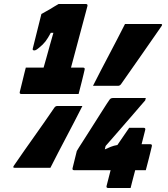

<svg xmlns="http://www.w3.org/2000/svg" viewBox="-20 -830 840 960"><path d="M445 -401Q484 -478 525 -555.5Q566 -633 605 -710H784Q796 -710 786 -697Q736 -624 685.5 -552.5Q635 -481 585 -409Q579 -401 571 -401ZM633 110H521Q510 110 513 99L533 21H351Q340 21 343 10L364 -75Q364 -76 375.5 -94Q387 -112 405 -140Q423 -168 443.5 -200.5Q464 -233 482.5 -262Q501 -291 513.5 -310.5Q526 -330 528 -332Q532 -337 536 -338.5Q540 -340 544 -340H709L706 -328Q702 -324 685.5 -304.5Q669 -285 645.5 -258Q622 -231 596 -201Q570 -171 546.5 -144Q523 -117 508 -100L504 -83Q519 -90 534 -96Q549 -102 567 -105Q575 -116 587.5 -135Q600 -154 611.5 -170Q623 -186 626 -191H698Q709 -191 706 -180L688 -109H731Q742 -109 739 -98Q738 -94 734 -77Q730 -60 724.5 -38.5Q719 -17 714.5 0Q710 17 709 21H656L646 59Q644 66 639.5 84Q635 102 633 110ZM392 -300Q353 -223 312 -145.5Q271 -68 232 9H53Q41 9 51 -4Q101 -77 152 -148.5Q203 -220 252 -292Q258 -300 266 -300ZM109 -492H198Q203 -509 211.5 -539.5Q220 -570 229.5 -604.5Q239 -639 247 -666H234Q219 -638 207 -622.5Q195 -607 175 -591Q164 -582 159.5 -580Q155 -578 151 -578Q141 -578 144 -588L187 -760Q197 -766 207.5 -771.5Q218 -777 228 -783Q239 -790 250 -796.5Q261 -803 273 -810H409Q420 -810 417 -799Q416 -796 408 -765Q400 -734 387 -686.5Q374 -639 360.5 -587.5Q347 -536 335 -492H395Q406 -492 403 -481Q402 -477 398 -459.5Q394 -442 388.5 -420.5Q383 -399 378.5 -381.5Q374 -364 373 -360H87Q76 -360 79 -371Q80 -375 84 -391Q88 -407 93 -427.5Q98 -448 102.5 -466.5Q107 -485 109 -492Z"/></svg>

Font: Recursive Sn Lnr St XBk
Style: Italic
Weight: 1000
Italic angle: -15°
Version: Version 1.079;hotconv 1.0.112;makeotfexe 2.5.65598; ttfautoh